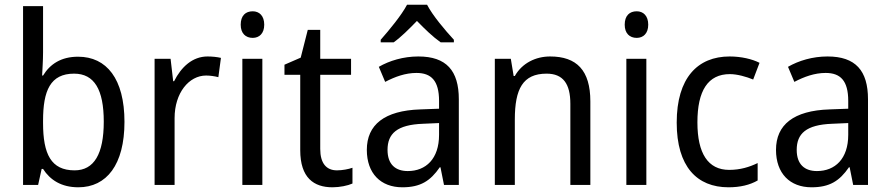

<svg xmlns="http://www.w3.org/2000/svg" viewBox="-20 -786 3784 816"><path d="M163 -563V-760H78V0H142L157 -68H163C193 -21 241 10 313 10C433 10 509 -86 509 -268C509 -451 433 -545 312 -545C240 -545 193 -514 163 -465H159C160 -490 163 -527 163 -563ZM295 -473C381 -473 421 -405 421 -269C421 -132 380 -62 297 -62C197 -62 163 -131 163 -263V-273C163 -401 194 -473 295 -473Z M862 -546C798 -546 750 -501 720 -441H716L705 -536H637V0H722V-284C722 -391 783 -465 856 -465C873 -465 893 -462 908 -458L919 -540C902 -544 881 -546 862 -546Z M1054 -738C1024 -738 1003 -720 1003 -681C1003 -644 1024 -625 1054 -625C1082 -625 1103 -644 1103 -681C1103 -719 1082 -738 1054 -738ZM1095 -536H1010V0H1095Z M1412 -62C1367 -62 1341 -92 1341 -153V-468H1472V-536H1341V-659H1288L1258 -541L1189 -511V-468H1256V-148C1256 -30 1314 10 1393 10C1424 10 1458 3 1478 -6V-73C1461 -67 1435 -62 1412 -62Z M1795 -766H1710C1687 -722 1635 -659 1598 -617V-606H1653C1684 -628 1718 -662 1752 -697C1786 -662 1820 -629 1853 -606H1909V-617C1872 -657 1818 -721 1795 -766ZM1758 -546C1694 -546 1635 -528 1590 -502L1617 -438C1659 -460 1703 -476 1750 -476C1813 -476 1846 -443 1846 -357V-324L1766 -321C1614 -316 1539 -256 1539 -149C1539 -49 1598 10 1690 10C1767 10 1809 -17 1849 -75H1852L1867 0H1930V-364C1930 -486 1877 -546 1758 -546ZM1778 -260 1846 -263V-213C1846 -111 1790 -59 1713 -59C1661 -59 1627 -87 1627 -149C1627 -218 1667 -256 1778 -260Z M2318 -546C2257 -546 2199 -518 2168 -463H2163L2151 -536H2083V0H2168V-278C2168 -408 2202 -473 2303 -473C2373 -473 2404 -430 2404 -345V0H2489V-355C2489 -487 2431 -546 2318 -546Z M2686 -738C2656 -738 2635 -720 2635 -681C2635 -644 2656 -625 2686 -625C2714 -625 2735 -644 2735 -681C2735 -719 2714 -738 2686 -738ZM2727 -536H2642V0H2727Z M3076 10C3126 10 3167 0 3200 -19V-93C3165 -76 3126 -64 3079 -64C2989 -64 2944 -134 2944 -266C2944 -401 2989 -471 3082 -471C3113 -471 3152 -460 3181 -448L3208 -519C3177 -535 3130 -546 3081 -546C2945 -546 2856 -455 2856 -265C2856 -78 2942 10 3076 10Z M3497 -546C3433 -546 3374 -528 3329 -502L3356 -438C3398 -460 3442 -476 3489 -476C3552 -476 3585 -443 3585 -357V-324L3505 -321C3353 -316 3278 -256 3278 -149C3278 -49 3337 10 3429 10C3506 10 3548 -17 3588 -75H3591L3606 0H3669V-364C3669 -486 3616 -546 3497 -546ZM3517 -260 3585 -263V-213C3585 -111 3529 -59 3452 -59C3400 -59 3366 -87 3366 -149C3366 -218 3406 -256 3517 -260Z"/></svg>

Font: Noto Sans Arabic SemCond
Style: Regular
Weight: 400
Width: 4
Designer: Monotype Design Team, Nadine Chahine, Nizar Qandah and Khaled Hosny
Foundry: Monotype Imaging Inc.
Version: Version 2.012